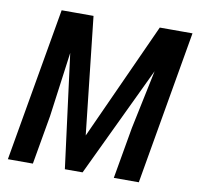

<svg xmlns="http://www.w3.org/2000/svg" viewBox="-79 -793 901 875"><g transform="rotate(10 371.0 -355.5)"><path d="M185.1 -710.9H284.2L343.8 -168L590.8 -710.9H697.3L358.9 0H276.9ZM136.7 -710.9H233.9L168.5 -227.1L128.9 0H13.2ZM644 -710.9H742.2L619.1 0H503.4L544.9 -237.8Z"/></g></svg>

Font: Roboto Condensed Medium
Style: Italic
Weight: 500
Italic angle: -12°
Designer: Christian Robertson
Foundry: Google
Version: Version 3.0; 2020